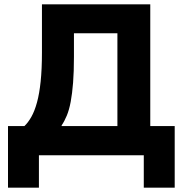

<svg xmlns="http://www.w3.org/2000/svg" viewBox="-20 -718 855 888"><path d="M17 -135H93Q110 -151 125 -177.5Q140 -204 151 -244Q162 -284 168 -341Q174 -398 174 -476V-698H675V-135H788V150H645V0H160V150H17ZM523 -135V-564H322V-455Q322 -386 318 -335.5Q314 -285 307 -247.5Q300 -210 289 -183.5Q278 -157 265 -138V-135Z"/></svg>

Font: IBMPlexSans-Bold
Style: Bold
Weight: 700
Designer: Mike Abbink, Paul van der Laan, Pieter van Rosmalen
Foundry: Bold Monday
Version: Version 3.1